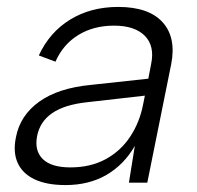

<svg xmlns="http://www.w3.org/2000/svg" viewBox="-20 -527 567 554"><path d="M352 0 369 -106Q338 -52 287.5 -22.5Q237 7 169 7Q115 7 80 -9.5Q45 -26 31 -57Q17 -88 26 -131Q38 -194 93 -233.5Q148 -273 242 -282L408 -300L416 -342Q427 -394 398 -423.5Q369 -453 309 -453Q250 -453 206 -426Q162 -399 140 -349L92 -367Q123 -434 182.5 -470.5Q242 -507 321 -507Q409 -507 449 -463Q489 -419 474 -342L405 0ZM398 -251 231 -232Q166 -225 130.5 -200.5Q95 -176 87 -134Q79 -92 103.5 -68Q128 -44 183 -44Q241 -44 284.5 -67.5Q328 -91 355.5 -132.5Q383 -174 393 -226Z"/></svg>

Font: Albert Sans Light
Style: Italic
Weight: 300
Italic angle: -11.25°
Designer: Andreas Rasmussen
Foundry: a.Foundry
Version: Version 1.025